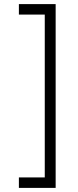

<svg xmlns="http://www.w3.org/2000/svg" viewBox="-20 -766 382 935"><path d="M251 149V-746H72V-695H198V98H72V149Z"/></svg>

Font: Josefin Slab Thin Medium
Style: Regular
Weight: 500
Version: Version 2.000